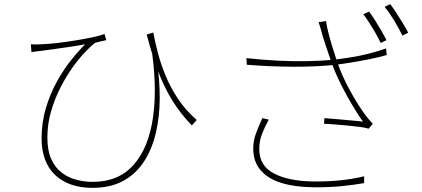

<svg xmlns="http://www.w3.org/2000/svg" viewBox="-20 -871 2040 928"><path d="M721 -714Q729 -670 743 -616Q757 -562 780.5 -505Q804 -448 840.5 -393Q877 -338 931 -291L907 -265Q851 -323 811.5 -387.5Q772 -452 743 -530Q714 -608 689 -704ZM129 -657Q149 -655 180 -657Q211 -658 255 -663Q299 -668 344.5 -675.5Q390 -683 428 -691Q466 -699 485 -707L494 -677Q485 -675 467 -671Q449 -667 438 -663Q421 -650 392.5 -620.5Q364 -591 332.5 -547.5Q301 -504 273 -449.5Q245 -395 227 -333.5Q209 -272 209 -206Q209 -144 227.5 -102.5Q246 -61 277.5 -37Q309 -13 348 -2.5Q387 8 428 8Q553 8 626 -74.5Q699 -157 720 -306.5Q741 -456 709 -657L738 -578Q752 -487 752 -398.5Q752 -310 734 -231.5Q716 -153 677.5 -92.5Q639 -32 577 2.5Q515 37 427 37Q369 37 323.5 21Q278 5 246 -25.5Q214 -56 197.5 -100.5Q181 -145 181 -201Q181 -280 202 -349.5Q223 -419 255.5 -477.5Q288 -536 324.5 -581.5Q361 -627 392 -657Q361 -651 320.5 -645Q280 -639 243.5 -634Q207 -629 185 -626Q172 -625 159 -623Q146 -621 132 -619Z M1764 -815Q1777 -798 1792 -774Q1807 -750 1822 -724.5Q1837 -699 1848 -677L1820 -663Q1811 -683 1796.5 -708.5Q1782 -734 1766 -759Q1750 -784 1736 -802ZM1866 -851Q1880 -833 1896 -808Q1912 -783 1927.5 -758Q1943 -733 1953 -713L1925 -699Q1908 -734 1885 -772Q1862 -810 1839 -838ZM1539 -699Q1535 -714 1530 -731.5Q1525 -749 1520 -764L1556 -769Q1558 -750 1566.5 -715.5Q1575 -681 1587 -642.5Q1599 -604 1610 -571Q1633 -504 1671 -434.5Q1709 -365 1748 -312Q1756 -302 1764.5 -292Q1773 -282 1782 -273L1762 -249Q1747 -254 1720 -257.5Q1693 -261 1661.5 -264Q1630 -267 1599.5 -269.5Q1569 -272 1546 -273L1548 -300Q1580 -298 1615 -294.5Q1650 -291 1682 -288.5Q1714 -286 1734 -283Q1710 -317 1682 -364Q1654 -411 1628 -463Q1602 -515 1584 -564Q1568 -609 1557 -643Q1546 -677 1539 -699ZM1171 -590Q1245 -582 1320.5 -578Q1396 -574 1466 -575.5Q1536 -577 1590 -582Q1625 -586 1670 -593Q1715 -600 1761.5 -611.5Q1808 -623 1846 -637L1849 -605Q1811 -594 1766 -585Q1721 -576 1678 -569Q1635 -562 1602 -558Q1511 -548 1397.5 -548.5Q1284 -549 1173 -558ZM1279 -293Q1259 -256 1246 -222.5Q1233 -189 1233 -150Q1233 -71 1302.5 -33.5Q1372 4 1492 6Q1563 7 1625.5 0.5Q1688 -6 1740 -19V14Q1689 23 1628.5 29Q1568 35 1491 34Q1404 33 1339.5 13Q1275 -7 1239.5 -48.5Q1204 -90 1204 -153Q1204 -191 1217.5 -227Q1231 -263 1248 -300Z"/></svg>

Font: Noto Sans JP Thin Thin
Style: Regular
Weight: 250
Version: Version 2.004-H2;hotconv 1.0.118;makeotfexe 2.5.65603